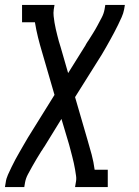

<svg xmlns="http://www.w3.org/2000/svg" viewBox="-41 -550 561 775"><path d="M-21 205 -18 187Q-16 171 -9 155.5Q-2 140 5.5 124.5Q13 109 21 94Q29 79 37.5 64.5Q46 50 54.5 35Q63 20 72 5L179 -167L129 -339Q120 -369 112.5 -399Q105 -429 100 -460H48V-530H179L176 -512Q174 -498 175.5 -485Q177 -472 179 -459Q181 -446 184 -433.5Q187 -421 190 -408.5Q193 -396 196.5 -383.5Q200 -371 204 -359L234 -255L304 -367Q305 -370 306.5 -372Q308 -374 309 -376Q309 -376 309 -376Q309 -376 309 -376Q311 -379 312 -381Q313 -383 315 -385Q325 -401 334.5 -416Q344 -431 352.5 -447Q361 -463 369.5 -479Q378 -495 381 -512L384 -530H463L460 -512Q457 -496 450 -480.5Q443 -465 435.5 -449.5Q428 -434 420 -419Q412 -404 404 -389.5Q396 -375 387.5 -360Q379 -345 370 -330L262 -158L312 14Q321 44 329 74Q337 104 341 135H394V205H262L265 187Q268 173 266 160Q264 147 262 134Q260 121 257 108.5Q254 96 251 83.5Q248 71 244.5 58.5Q241 46 238 34L207 -70L138 42Q136 45 134.5 47Q133 49 132 51Q132 51 132 51Q132 51 132 51Q130 54 129 56Q128 58 126 60Q116 76 107 91Q98 106 89 122Q80 138 71.5 154Q63 170 60 187L57 205Z"/></svg>

Font: Iosevka Curly Slab Oblique
Style: Regular
Weight: 400
Italic angle: -9°
Monospace: yes
Designer: Belleve Invis
Foundry: Belleve Invis
Version: Version 11.1.0; ttfautohint (v1.8.3)